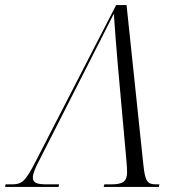

<svg xmlns="http://www.w3.org/2000/svg" viewBox="-70 -734 701 754"><path d="M-50 0H160L162 -10H115C74 -10 59 -16 59 -37C59 -53 70 -77 83 -102L282 -493C326 -581 354 -633 377 -680C380 -632 388 -534 393 -475L427 -97C428 -86 429 -70 429 -57C429 -22 413 -10 367 -10H340L337 0H554L556 -10H544C509 -10 500 -20 493 -87L427 -714H386L70 -100C28 -18 15 -10 -26 -10H-48Z"/></svg>

Font: Noto Serif Display SemiCondensed Light
Style: Italic
Weight: 300
Width: 4
Italic angle: -12°
Designer: Monotype Design Team
Foundry: Monotype Imaging Inc.
Version: Version 2.009